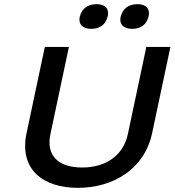

<svg xmlns="http://www.w3.org/2000/svg" viewBox="-20 -896 841 925"><path d="M196 -670 108 -255C71 -79 188 9 355 9C524 9 676 -80 713 -255L801 -670H685L596 -250C573 -142 484 -89 376 -89C266 -89 200 -142 223 -250L312 -670ZM364 -815C357 -779 377 -757 420 -757C463 -757 490 -780 498 -815L499 -817C507 -853 488 -876 445 -876C401 -876 374 -853 365 -817ZM561 -815C554 -779 574 -757 617 -757C660 -757 687 -780 695 -815L696 -817C704 -853 685 -876 642 -876C598 -876 571 -853 562 -817Z"/></svg>

Font: LT Wave Medium
Style: Italic
Weight: 500
Designer: Daniel Lyons
Version: Version 2.5 (Glyphs App)